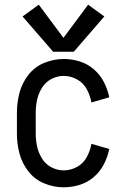

<svg xmlns="http://www.w3.org/2000/svg" viewBox="-20 -789 540 817"><path d="M206 -569 76 -719 145 -769 250 -628 355 -769 424 -719 294 -569ZM251 8Q209 8 168.5 -8.5Q128 -25 101 -59.5Q74 -94 63 -135.5Q52 -177 52 -220V-310Q52 -353 63 -394.5Q74 -436 101 -470.5Q128 -505 168.5 -521.5Q209 -538 251 -538Q286 -538 319.5 -527.5Q353 -517 379.5 -494Q406 -471 422 -440Q438 -409 445 -375L369 -353Q364 -382 349.5 -409Q335 -436 308 -451Q281 -466 251 -466Q224 -466 199 -453Q174 -440 159 -416Q144 -392 138 -365Q132 -338 132 -310V-220Q132 -192 138 -165Q144 -138 159 -114Q174 -90 199 -77Q224 -64 251 -64Q281 -64 308 -79Q335 -94 349.5 -121Q364 -148 369 -177L445 -155Q438 -121 422 -90Q406 -59 379.5 -36Q353 -13 319.5 -2.5Q286 8 251 8Z"/></svg>

Font: Iosevka SS08
Style: Regular
Weight: 400
Monospace: yes
Designer: Belleve Invis
Foundry: Belleve Invis
Version: 2.1.0; ttfautohint (v1.8.2)